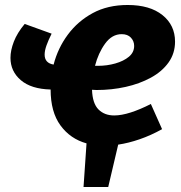

<svg xmlns="http://www.w3.org/2000/svg" viewBox="-20 -571 724 770"><path d="M630 -53Q585 -28 540 -12.5Q495 3 454 9L414 179H315L327 4Q262 -14 222.5 -68Q183 -122 183 -212Q105 -214 63.5 -249.5Q22 -285 22 -339Q22 -369 35.5 -404Q49 -439 79 -475L187 -436Q174 -410 166.5 -389Q159 -368 159 -352Q159 -318 195 -312Q212 -378 252 -432Q292 -486 352 -518.5Q412 -551 492 -551Q581 -551 631.5 -510.5Q682 -470 682 -404Q682 -357 656 -320.5Q630 -284 585 -259.5Q540 -235 484 -222.5Q428 -210 367 -210Q358 -210 349 -211Q351 -156 375 -132Q399 -108 438 -108Q467 -108 504.5 -120Q542 -132 585 -154ZM468 -434Q429 -434 401.5 -396Q374 -358 361 -307Q364 -307 367 -307Q370 -307 373 -307Q409 -307 442.5 -316.5Q476 -326 497 -343.5Q518 -361 518 -387Q518 -406 505 -420Q492 -434 468 -434Z"/></svg>

Font: Bitter ExtraBold
Style: Italic
Weight: 800
Italic angle: -9°
Designer: Sol Matas, and Bitter project Authors
Foundry: Sol Matas
Version: Version 2.001